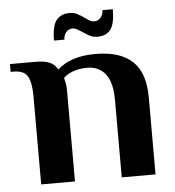

<svg xmlns="http://www.w3.org/2000/svg" viewBox="-49 -690 672 736"><g transform="rotate(-5 287.5 -322.5)"><path d="M80 -340Q80 -391 66.5 -415.5Q53 -440 11 -440H1V-470H100Q134 -470 153.5 -461.5Q173 -453 184 -433Q235 -480 330 -480Q425 -480 472.5 -435.5Q520 -391 520 -296V0H390V-297Q390 -366 364.5 -398Q339 -430 295 -430Q264 -430 240.5 -421.5Q217 -413 203 -399L206 -385Q210 -373 210 -346V0H80ZM245 -645Q262 -645 274.5 -638.5Q287 -632 303 -621Q305 -619 316 -612Q327 -605 337 -605Q353 -605 362.5 -617Q372 -629 372 -645H412Q412 -589 395 -567Q378 -545 345 -545Q329 -545 317 -551Q305 -557 287 -569Q278 -575 269 -580Q260 -585 252 -585Q236 -585 226.5 -573Q217 -561 217 -545H177Q177 -601 194.5 -623Q212 -645 245 -645Z"/></g></svg>

Font: Philosopher
Style: Bold
Weight: 700
Designer: Jovanny Lemonad
Foundry: Jovanny Lemonad
Version: Version 2.000